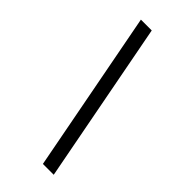

<svg xmlns="http://www.w3.org/2000/svg" viewBox="-238 -677 827 827"><g transform="rotate(45 175.5 -264.0)"><path d="M221 105 80 -633H146L287 105Z"/></g></svg>

Font: Yrsa
Style: Italic
Weight: 400
Italic angle: -7.10001°
Designer: Anna Giedrys (Yrsa+Rasa design), David Brezina (Yrsa art-direction, Rasa art-direction, design)
Foundry: Rosetta Type Foundry
Version: Version 2.004